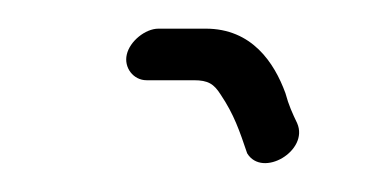

<svg xmlns="http://www.w3.org/2000/svg" viewBox="-20 -118 273 134"><path d="M82.3 -62H115.3C125.3 -62 129.3 -59.4 134 -52C143.4 -38 147.2 -26.6 152.5 -11C163.1 6.5 195.8 -12.8 187.4 -32C184.1 -38.9 181.5 -44.5 179.2 -53C171.4 -74.3 155.8 -98 123.6 -98H90.6C81.4 -98 70.6 -89.2 68.5 -80C66.3 -70.8 73.1 -62 82.3 -62Z"/></svg>

Font: HoneyBee
Style: LitIt
Weight: 300
Foundry: Cannot Into Space Fonts
Version: Version 0.89